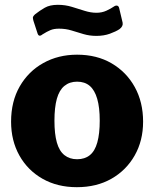

<svg xmlns="http://www.w3.org/2000/svg" viewBox="-20 -767 640 797"><path d="M299 10Q218 10 156.5 -25Q95 -60 60.5 -121.5Q26 -183 26 -262Q26 -346 62 -408.5Q98 -471 160 -505.5Q222 -540 300 -540Q382 -540 443.5 -504Q505 -468 539.5 -405.5Q574 -343 574 -262Q574 -183 539 -121.5Q504 -60 442.5 -25Q381 10 299 10ZM300 -106Q332 -106 353 -123Q374 -140 384 -176Q394 -212 394 -266Q394 -321 383.5 -357Q373 -393 352.5 -410.5Q332 -428 300 -428Q269 -428 247.5 -410.5Q226 -393 216 -357Q206 -321 206 -266Q206 -211 216 -175.5Q226 -140 247.5 -123Q269 -106 300 -106ZM476 -646Q461 -636 436 -627Q411 -618 380 -618Q352 -618 326.5 -625.5Q301 -633 277 -640.5Q253 -648 225 -648Q204 -648 189.5 -642Q175 -636 156 -624Q149 -618 143.5 -619Q138 -620 135 -631L119 -680Q117 -687 116.5 -693Q116 -699 126 -708Q145 -723 166 -735Q187 -747 220 -747Q251 -747 278.5 -738.5Q306 -730 331.5 -722Q357 -714 380 -714Q403 -714 421.5 -722.5Q440 -731 453 -740Q460 -745 466.5 -743.5Q473 -742 475 -732L489 -673Q492 -658 476 -646Z"/></svg>

Font: Libre Franklin ExtraBold
Style: Regular
Weight: 800
Designer: Pablo Impallari, Rodrigo Fuenzalida, Nhung Nguyen
Foundry: Impallari Type
Version: Version 3.000